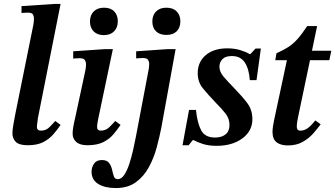

<svg xmlns="http://www.w3.org/2000/svg" viewBox="-20 -725 1699 973"><path d="M121 11Q77 11 60 -6Q43 -23 43 -50Q43 -67 47.5 -91.5Q52 -116 57 -144L149 -599Q149 -599 150.5 -609.5Q152 -620 152 -632Q152 -642 147 -651.5Q142 -661 121 -661Q108 -661 98.5 -660Q89 -659 89 -659V-694L253 -705H287L172 -126Q172 -122 169.5 -106Q167 -90 167 -82Q167 -63 188 -63Q213 -63 230.5 -80.5Q248 -98 260 -112L287 -92Q270 -67 249.5 -43.5Q229 -20 198.5 -4.5Q168 11 121 11Z M423 11Q385 11 366.5 -5.5Q348 -22 348 -48Q348 -61 351 -79.5Q354 -98 364 -142L413 -370Q413 -370 414.5 -380Q416 -390 416 -402Q416 -411 410 -420.5Q404 -430 384 -430Q371 -430 361 -429Q351 -428 351 -428V-465L511 -476H552L478 -124Q478 -124 475 -108Q472 -92 472 -82Q472 -63 491 -63Q516 -63 534 -80.5Q552 -98 564 -112L591 -92Q574 -67 554 -43.5Q534 -20 503 -4.5Q472 11 423 11ZM506 -547Q474 -547 455 -565.5Q436 -584 436 -616Q436 -648 455 -667Q474 -686 507 -686Q541 -686 559 -667Q577 -648 577 -617Q577 -585 558 -566Q539 -547 506 -547Z M567 228Q511 228 477.5 207Q444 186 444 145Q444 123 456.5 104.5Q469 86 496 86Q522 86 533 101Q544 116 548 135Q552 154 557 168.5Q562 183 577 183Q595 183 609.5 161.5Q624 140 635 106.5Q646 73 654.5 35.5Q663 -2 669 -34L733 -371Q733 -371 734.5 -380.5Q736 -390 736 -403Q736 -413 730 -422Q724 -431 704 -431Q691 -431 680.5 -430Q670 -429 670 -429V-465L829 -476H870L797 -75Q788 -30 774 22.5Q760 75 734.5 122Q709 169 668.5 198.5Q628 228 567 228ZM823 -548Q790 -548 771 -566Q752 -584 752 -616Q752 -648 771 -667Q790 -686 823 -686Q857 -686 875.5 -667Q894 -648 894 -617Q894 -585 875.5 -566.5Q857 -548 823 -548Z M1078 14Q1038 14 1009.5 5Q981 -4 961 -15H957L936 11H905L938 -168H973Q980 -101 999.5 -64.5Q1019 -28 1070 -28Q1103 -28 1123 -44Q1143 -60 1143 -92Q1143 -124 1123 -149.5Q1103 -175 1070 -208Q1035 -245 1008.5 -277Q982 -309 982 -354Q982 -411 1022.5 -445.5Q1063 -480 1132 -480Q1168 -480 1197.5 -471Q1227 -462 1245 -451H1249L1275 -479H1302L1280 -319H1246Q1242 -376 1220.5 -408.5Q1199 -441 1155 -441Q1122 -441 1107 -425Q1092 -409 1092 -387Q1092 -361 1113.5 -336Q1135 -311 1170 -275Q1208 -236 1233.5 -202Q1259 -168 1259 -121Q1259 -61 1208 -23.5Q1157 14 1078 14Z M1439 12Q1402 12 1381.5 -4Q1361 -20 1361 -57Q1361 -69 1363.5 -85.5Q1366 -102 1369 -116L1434 -420H1375L1381 -455Q1417 -471 1441.5 -487Q1466 -503 1487.5 -527Q1509 -551 1537 -593H1587L1561 -468H1659L1649 -420H1551L1491 -134Q1491 -134 1487.5 -115.5Q1484 -97 1484 -84Q1484 -75 1487.5 -69Q1491 -63 1503 -63Q1521 -63 1538 -74.5Q1555 -86 1578 -115L1605 -95Q1590 -75 1568.5 -50Q1547 -25 1515 -6.5Q1483 12 1439 12Z"/></svg>

Font: STIX Two Text SemiBold
Style: Italic
Weight: 600
Italic angle: -12°
Designer: Ross Mills, John Hudson & Paul Hanslow, Tiro Typeworks Ltd; with prior portions MicroPress Inc. and Coen Hoffman, Elsevi
Foundry: Tiro Typeworks Ltd
Version: Version 2.13 b171